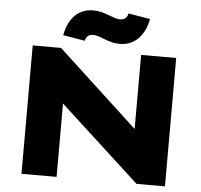

<svg xmlns="http://www.w3.org/2000/svg" viewBox="-60 -980 1093 1043"><g transform="rotate(5 486.5 -459.0)"><path d="M95.2 0V-700H249.7L686.3 -296.2V-700H877.6V0H722.6L286.6 -400.1V0ZM255.4 -769.9Q262.2 -806.7 275.8 -834.4Q289.5 -862.1 308.9 -880.8Q328.4 -899.4 353 -908.9Q377.5 -918.4 406.2 -918.4Q431.8 -918.4 452.8 -912.7Q473.8 -907.1 491.5 -900.4Q509.1 -893.8 524.5 -888.1Q539.9 -882.5 554.9 -882.5Q573.2 -882.5 584.2 -891.6Q595.1 -900.8 598.5 -918.4L717.4 -898.3Q710.9 -862.8 697.1 -835.2Q683.4 -807.6 663.9 -788.6Q644.5 -769.5 619.9 -759.6Q595.3 -749.6 566.6 -749.6Q541 -749.6 520 -755.3Q499 -760.9 481.4 -767.6Q463.7 -774.2 448.3 -779.9Q432.9 -785.5 418 -785.5Q399.6 -785.5 388.7 -776.5Q377.7 -767.5 374.4 -749.9Z"/></g></svg>

Font: Science Gothic
Style: Regular
Weight: 400
Designer: Thomas Phinney, Vassil Kateliev, Brandon Buerkle
Foundry: Font Detective LLC
Version: Version 1.018